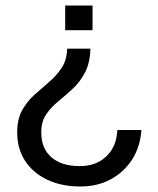

<svg xmlns="http://www.w3.org/2000/svg" viewBox="-20 -520 576 698"><path d="M308.7 -343.1H224.3Q222.8 -301.4 203.9 -272.9Q185 -244.5 158.3 -221.9Q131.6 -199.2 105 -175.2Q78.4 -151.1 60.4 -118.9Q42.5 -86.7 42.5 -38.7Q42.5 20.6 71.2 64.7Q99.9 108.8 151.8 133.4Q203.7 158 272.9 158Q334 158 382.4 131.9Q430.9 105.9 460.4 59.7Q489.9 13.5 494.1 -47.4H406.6Q404 12.3 366.9 48.1Q329.9 83.9 269.9 83.9Q204 83.9 167 51.8Q130 19.8 130 -38.7Q130 -78 147.7 -104Q165.4 -130 191.4 -151.3Q217.5 -172.5 243.7 -196.7Q270 -220.9 288.6 -255.5Q307.1 -290.1 308.7 -343.1ZM217 -500V-410.3H316.4V-500Z"/></svg>

Font: Overused Grotesk Light
Style: Regular
Weight: 300
Designer: RandomMaerks
Version: Version 0.005